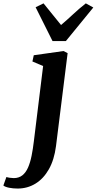

<svg xmlns="http://www.w3.org/2000/svg" viewBox="-141 -863 574 1140"><path d="M191.5 4.5Q181 86 149 142.2Q117 198.5 69.2 227.5Q21.5 256.5 -36 256.5Q-63 256.5 -86.8 251.8Q-110.5 247 -121 238.5L-103 188Q-96 190.5 -83 192.5Q-70 194.5 -59.5 194.5Q-29 194.5 -8.2 178Q12.5 161.5 25.5 131.8Q38.5 102 46.5 62.2Q54.5 22.5 60 -24L115 -471L51.5 -498L59.5 -535L236 -560L260.5 -547.5ZM171 -619 70.5 -820 117.5 -843Q143 -812.5 168.8 -779.5Q194.5 -746.5 221.5 -714.5Q259 -746.5 294 -779.2Q329 -812 368.5 -843L413 -818.5L250 -619Z"/></svg>

Font: Merriweather 36pt
Style: Bold Italic
Weight: 700
Italic angle: -7.8°
Version: Version 2.101